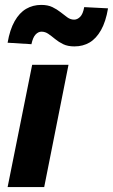

<svg xmlns="http://www.w3.org/2000/svg" viewBox="-20 -762 460 782"><path d="M11 0 111 -498H259L160 0ZM283 -573Q256 -573 237.5 -582Q219 -591 204.5 -603Q190 -615 177 -624Q164 -633 149 -633Q136 -633 125 -621.5Q114 -610 108 -582L11 -588Q20 -641 39.5 -675.5Q59 -710 86.5 -726Q114 -742 148 -742Q175 -742 193.5 -733Q212 -724 226.5 -712.5Q241 -701 254 -691.5Q267 -682 282 -682Q295 -682 306.5 -693.5Q318 -705 323 -733L420 -728Q411 -674 391.5 -639.5Q372 -605 345 -589Q318 -573 283 -573Z"/></svg>

Font: Source Sans 3 ExtraLight ExtraBold
Style: Italic
Weight: 800
Italic angle: -11°
Version: Version 3.052;hotconv 1.1.0;makeotfexe 2.6.0